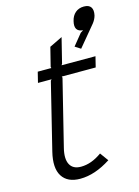

<svg xmlns="http://www.w3.org/2000/svg" viewBox="-136 -989 777 1073"><g transform="rotate(-15 253.0 -452.5)"><path d="M334 -98.1 369.1 -49.8Q276.9 9.8 191.9 9.8Q118.2 9.8 87.6 -38.6Q57.1 -86.9 79.1 -176.8L173.8 -562L180.2 -568.8H101.1L116.2 -629.9H194.8L192.9 -637.2L220.2 -746.1L294.9 -782.2L258.8 -637.2L253.9 -629.9H450.2L435.1 -568.8H238.8L241.2 -562L147 -181.2Q131.8 -120.6 149.2 -87.4Q166.5 -54.2 212.9 -54.2Q273.4 -54.2 334 -98.1ZM503.9 -851.1Q498.5 -830.1 482.9 -810.1L383.8 -690.9L351.1 -711.9L404.8 -777.8L420.9 -788.1Q368.2 -792 382.8 -851.1Q389.6 -880.9 409.4 -897.9Q429.2 -915 459 -915Q488.3 -915 499.5 -898.2Q510.7 -881.3 503.9 -851.1Z"/></g></svg>

Font: Sinkin Sans 300 Light Italic
Style: Regular
Weight: 300
Italic angle: -112°
Designer: Keith Bates
Foundry: K-Type
Version: Sinkin Sans (version 1.0)  by Keith Bates   •   © 2014   www